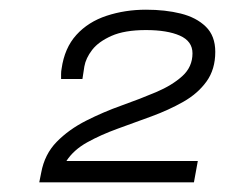

<svg xmlns="http://www.w3.org/2000/svg" viewBox="-20 -816 464 396"><path d="M61 -440 65 -460Q72 -498 97 -523.5Q122 -549 157.5 -567Q193 -585 231 -598.5Q269 -612 302 -626Q335 -640 356 -659Q377 -678 377 -706Q377 -731 351 -742.5Q325 -754 281 -754Q237 -754 210 -742Q183 -730 170 -713Q157 -696 154 -679L150 -653H106Q106 -658 106 -663.5Q106 -669 107 -674Q113 -717 137.5 -744Q162 -771 200 -783.5Q238 -796 281 -796Q321 -796 353 -788Q385 -780 404.5 -761Q424 -742 424 -709Q424 -673 406 -648Q388 -623 358 -606Q328 -589 292.5 -576Q257 -563 222.5 -550.5Q188 -538 160 -522.5Q132 -507 117 -484H388L380 -440Z"/></svg>

Font: Archivo Expanded Thin
Style: Italic
Weight: 250
Width: 7
Italic angle: -10°
Designer: Hector Gatti
Foundry: Omnibus-Type
Version: Version 2.001